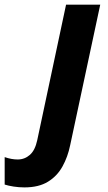

<svg xmlns="http://www.w3.org/2000/svg" viewBox="-148 -566 465 826"><path d="M-43 240.2Q-66.4 240.2 -89.6 236.6Q-112.8 232.9 -127.9 228V109.9Q-98.6 120.1 -71.8 120.1Q-42 120.1 -19.5 100.3Q2.9 80.6 12.2 37.1L136.2 -545.9H283.2L153.8 59.1Q143.6 108.9 120.8 150.1Q98.1 191.4 58.3 215.8Q18.6 240.2 -43 240.2Z"/></svg>

Font: Open Sans
Style: Bold Italic
Weight: 700
Italic angle: -12°
Designer: Monotype Design Team
Foundry: Monotype Imaging Inc.
Version: Version 3.003; ttfautohint (v1.8.4)